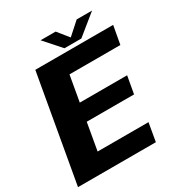

<svg xmlns="http://www.w3.org/2000/svg" viewBox="-205 -928 985 1054"><g transform="rotate(-30 288.0 -400.5)"><path d="M-18 0H475.5L495.5 -115.5H173L203 -287H503L522.5 -397H222.5L251 -559.5H573.5L594.5 -675H101ZM299 -697.5H406L533.5 -801H436L358.5 -731.5L302.5 -801H207Z"/></g></svg>

Font: Anybody
Style: Bold Italic
Weight: 700
Italic angle: -10°
Designer: Tyler Finck
Foundry: Etcetera Type Company
Version: Version 1.113;gftools[0.9.25]